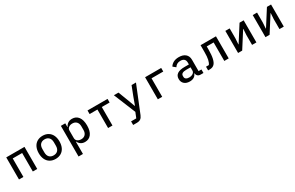

<svg xmlns="http://www.w3.org/2000/svg" viewBox="219 -2107 5961 3885"><g transform="rotate(-30 3200.0 -164.0)"><path d="M107 -516H533V0H430V-432H210V0H107Z M718 -258Q718 -340 747 -401Q776 -462 831 -495Q886 -528 960 -528Q1034 -528 1089 -495Q1144 -462 1173 -401Q1202 -340 1202 -258Q1202 -176 1173 -115Q1144 -54 1089 -21Q1034 12 960 12Q886 12 831 -21Q776 -54 747 -115Q718 -176 718 -258ZM960 -71Q1023 -71 1059 -109Q1095 -147 1095 -220V-296Q1095 -369 1059 -407Q1023 -445 960 -445Q897 -445 861 -407Q825 -369 825 -296V-220Q825 -147 861 -109Q897 -71 960 -71Z M1383 -516H1486V-429H1491Q1539 -528 1648 -528Q1741 -528 1794 -458Q1847 -388 1847 -258Q1847 -128 1794 -58Q1741 12 1648 12Q1539 12 1491 -87H1486V200H1383ZM1606 -74Q1668 -74 1703 -112Q1738 -150 1738 -215V-301Q1738 -366 1703 -404Q1668 -442 1606 -442Q1555 -442 1520.5 -416.5Q1486 -391 1486 -345V-171Q1486 -125 1520.5 -99.5Q1555 -74 1606 -74Z M2189 -432H2006V-516H2474V-432H2291V0H2189Z M3035 -516H3138L2887 103Q2867 153 2834.5 176.5Q2802 200 2744 200H2659V116H2780L2830 -8L2622 -516H2729L2812 -300L2879 -119H2885L2951 -300Z M3351 -516H3727V-432H3453V0H3351Z M4255 -86H4250Q4235 -39 4195 -13.5Q4155 12 4095 12Q4015 12 3968 -30Q3921 -72 3921 -144Q3921 -297 4147 -297H4248V-340Q4248 -393 4219 -420Q4190 -447 4134 -447Q4087 -447 4054.5 -428Q4022 -409 4000 -374L3937 -425Q3961 -470 4014 -499Q4067 -528 4143 -528Q4240 -528 4295 -480.5Q4350 -433 4350 -347V-82H4417V0H4352Q4308 0 4284 -23Q4260 -46 4255 -86ZM4123 -65Q4177 -65 4212.5 -90Q4248 -115 4248 -153V-230H4148Q4026 -230 4026 -158V-137Q4026 -102 4051.5 -83.5Q4077 -65 4123 -65Z M4525 -84H4591Q4619 -120 4633 -183.5Q4647 -247 4647 -358V-516H5007V0H4904V-432H4743V-355Q4743 -110 4671 -38Q4650 -17 4623 -7.5Q4596 2 4559 2H4525Z M5226 -516H5327V-285L5318 -147H5323L5558 -516H5654V0H5553V-231L5562 -369H5557L5322 0H5226Z M5866 -516H5967V-285L5958 -147H5963L6198 -516H6294V0H6193V-231L6202 -369H6197L5962 0H5866Z"/></g></svg>

Font: Writer Medium
Style: Regular
Weight: 500
Monospace: yes
Designer: Mike Abbink, Paul van der Laan, Pieter van Rosmalen
Foundry: Bold Monday
Version: Version 2.001 2020